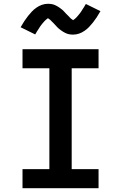

<svg xmlns="http://www.w3.org/2000/svg" viewBox="-20 -995 640 1015"><path d="M99 0V-101H241V-634H99V-735H501V-634H359V-101H501V0ZM366 -812Q361 -812 355.5 -812.5Q350 -813 345 -814Q340 -815 335.5 -816.5Q331 -818 326 -820.5Q321 -823 316.5 -825.5Q312 -828 308.5 -830.5Q305 -833 300 -836.5Q295 -840 291 -843.5Q287 -847 283.5 -850.5Q280 -854 277 -857.5Q274 -861 270.5 -864.5Q267 -868 263 -872.5Q259 -877 255 -880.5Q251 -884 248 -887.5Q245 -891 240 -894Q235 -897 234 -899Q234 -899 231 -897Q227 -894 224.5 -892Q222 -890 219 -887Q216 -884 214.5 -882.5Q213 -881 211.5 -879Q210 -877 208 -875Q206 -873 204.5 -871Q203 -869 201 -866.5Q199 -864 197 -861.5Q195 -859 193 -856Q191 -853 189 -850Q187 -847 185 -843.5Q183 -840 180.5 -836.5Q178 -833 175.5 -829Q173 -825 171 -821Q169 -817 166 -813L89 -851Q99 -869 109 -884Q119 -899 129 -911.5Q139 -924 149 -934.5Q159 -945 172.5 -954.5Q186 -964 201.5 -969.5Q217 -975 234 -975Q239 -975 244.5 -974.5Q250 -974 255 -973Q260 -972 264.5 -970.5Q269 -969 274 -966.5Q279 -964 283.5 -961.5Q288 -959 291.5 -956.5Q295 -954 300 -950.5Q305 -947 309 -943.5Q313 -940 316.5 -936.5Q320 -933 323 -929.5Q326 -926 329.5 -922.5Q333 -919 337 -915Q341 -911 345 -907Q349 -903 352 -899.5Q355 -896 359.5 -893.5Q364 -891 366 -888Q366 -888 370 -891Q373 -893 375.5 -895Q378 -897 381 -900Q384 -903 385.5 -904.5Q387 -906 388.5 -908Q390 -910 392 -912Q394 -914 395.5 -916Q397 -918 399 -920.5Q401 -923 403 -925.5Q405 -928 407 -931Q409 -934 411 -937Q413 -940 415 -943.5Q417 -947 419.5 -950.5Q422 -954 424.5 -958Q427 -962 429 -966Q431 -970 434 -974L511 -936Q501 -918 491 -903Q481 -888 471 -875.5Q461 -863 451 -852.5Q441 -842 427.5 -832.5Q414 -823 398.5 -817.5Q383 -812 366 -812Z"/></svg>

Font: Iosevka Plex Etoile
Style: Bold
Weight: 700
Designer: Belleve Invis
Foundry: Belleve Invis
Version: Version 25.1.1; ttfautohint (v1.8.4)